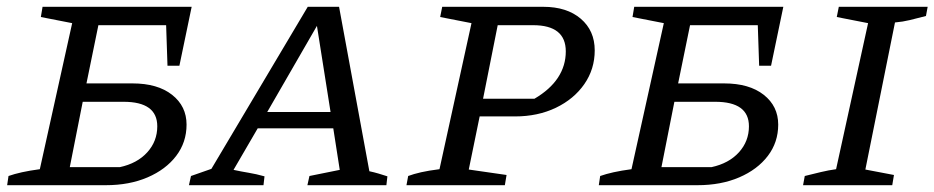

<svg xmlns="http://www.w3.org/2000/svg" viewBox="-20 -544 2745 564"><path d="M1 0 5 -27Q22 -33 44.5 -38Q67 -43 97 -47L192 -476L100 -494L105 -524H543L507 -351H472L468 -470H269L234 -299H369Q443 -299 485.5 -265.5Q528 -232 528 -178Q528 -126 497.5 -86Q467 -46 413.5 -23Q360 0 291 0ZM185 -53H332Q383 -64 412.5 -96.5Q442 -129 442 -173Q442 -245 343 -245H223Z M1065 -41Q1079 -38 1092.5 -34Q1106 -30 1118 -26L1115 0H883L889 -27L978 -45L959 -167H737L666 -45Q689 -40 710.5 -36.5Q732 -33 757 -26L754 0H535L541 -27L601 -48L884 -524H976ZM765 -215H951L911 -468Z M1174 0 1179 -27Q1195 -33 1217 -38Q1239 -43 1271 -47L1365 -476L1273 -494L1279 -524H1576Q1645 -524 1686 -489Q1727 -454 1727 -396Q1727 -341 1696.5 -297Q1666 -253 1613 -227.5Q1560 -202 1493 -202H1389L1357 -46L1468 -30L1463 0ZM1546 -470H1442L1399 -254H1550Q1596 -281 1619 -316Q1642 -351 1642 -393Q1642 -470 1546 -470Z M1739 0 1743 -27Q1760 -33 1782.5 -38Q1805 -43 1835 -47L1930 -476L1838 -494L1843 -524H2281L2245 -351H2210L2206 -470H2007L1972 -299H2107Q2181 -299 2223.5 -265.5Q2266 -232 2266 -178Q2266 -126 2235.5 -86Q2205 -46 2151.5 -23Q2098 0 2029 0ZM1923 -53H2070Q2121 -64 2150.5 -96.5Q2180 -129 2180 -173Q2180 -245 2081 -245H1961Z M2339 0 2344 -27Q2368 -33 2391 -38.5Q2414 -44 2436 -47L2530 -476L2438 -494L2444 -524H2705L2700 -497Q2673 -490 2652.5 -485Q2632 -480 2609 -478L2522 -46L2606 -30L2601 0Z"/></svg>

Font: Piazzolla SC
Style: Italic
Weight: 400
Italic angle: -11.3°
Designer: Juan Pablo del Peral
Foundry: Huerta Tipografica
Version: Version 1.330